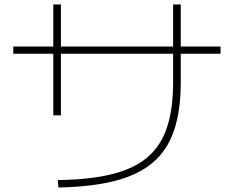

<svg xmlns="http://www.w3.org/2000/svg" viewBox="-20 -810 1040 854"><path d="M237 -9Q381 -11 479 -35.5Q577 -60 636.5 -111Q696 -162 723 -244Q750 -326 750 -444V-790H784V-444Q784 -319 754.5 -231Q725 -143 661 -88Q597 -33 493.5 -6Q390 21 240 24ZM217 -297V-790H251V-297ZM39 -571V-603H961V-571Z"/></svg>

Font: M PLUS 2 Thin ExtraLight
Style: Regular
Weight: 250
Version: Version 1.001